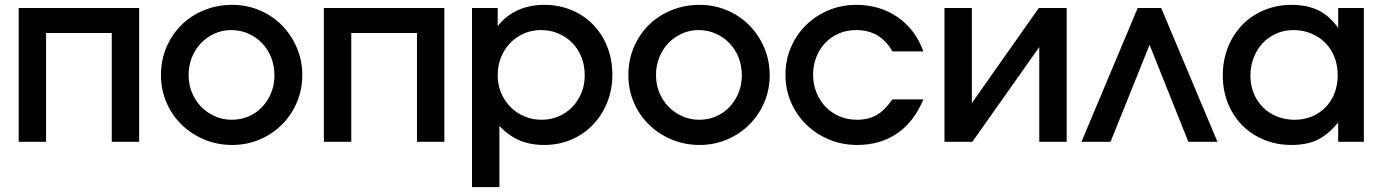

<svg xmlns="http://www.w3.org/2000/svg" viewBox="-20 -585 5703 792"><path d="M57 -552H554V0H441V-449H170V0H57Z M644 -275Q644 -337 666.5 -390Q689 -443 728.5 -482Q768 -521 822 -543Q876 -565 938 -565Q998 -565 1051 -542.5Q1104 -520 1143 -480.5Q1182 -441 1204.5 -388Q1227 -335 1227 -275Q1227 -215 1204.5 -162.5Q1182 -110 1143 -71Q1104 -32 1051 -9.5Q998 13 938 13Q876 13 822.5 -9.5Q769 -32 729 -71Q689 -110 666.5 -162.5Q644 -215 644 -275ZM936 -91Q974 -91 1006 -105Q1038 -119 1061.5 -144Q1085 -169 1098.5 -202Q1112 -235 1112 -274Q1112 -314 1098.5 -348Q1085 -382 1061 -407Q1037 -432 1004 -446.5Q971 -461 933 -461Q897 -461 865 -446.5Q833 -432 809 -407Q785 -382 771.5 -348Q758 -314 758 -275Q758 -236 772 -202.5Q786 -169 810 -144.5Q834 -120 866.5 -105.5Q899 -91 936 -91Z M1316 -552H1813V0H1700V-449H1429V0H1316Z M1927 -552H2033V-477Q2066 -520 2115 -542.5Q2164 -565 2226 -565Q2286 -565 2337.5 -543.5Q2389 -522 2426.5 -483.5Q2464 -445 2485 -392Q2506 -339 2506 -277Q2506 -215 2484.5 -162Q2463 -109 2425.5 -70Q2388 -31 2336.5 -9Q2285 13 2225 13Q2168 13 2123 -6Q2078 -25 2040 -66V187H1927ZM2214 -91Q2252 -91 2284.5 -105Q2317 -119 2341 -144Q2365 -169 2378.5 -202Q2392 -235 2392 -274Q2392 -315 2378.5 -349Q2365 -383 2340.5 -408Q2316 -433 2283 -447Q2250 -461 2211 -461Q2173 -461 2140.5 -446.5Q2108 -432 2084 -407Q2060 -382 2046.5 -348Q2033 -314 2033 -274Q2033 -235 2047 -202Q2061 -169 2085.5 -144Q2110 -119 2143 -105Q2176 -91 2214 -91Z M2572 -275Q2572 -337 2594.5 -390Q2617 -443 2656.5 -482Q2696 -521 2750 -543Q2804 -565 2866 -565Q2926 -565 2979 -542.5Q3032 -520 3071 -480.5Q3110 -441 3132.5 -388Q3155 -335 3155 -275Q3155 -215 3132.5 -162.5Q3110 -110 3071 -71Q3032 -32 2979 -9.5Q2926 13 2866 13Q2804 13 2750.5 -9.5Q2697 -32 2657 -71Q2617 -110 2594.5 -162.5Q2572 -215 2572 -275ZM2864 -91Q2902 -91 2934 -105Q2966 -119 2989.5 -144Q3013 -169 3026.5 -202Q3040 -235 3040 -274Q3040 -314 3026.5 -348Q3013 -382 2989 -407Q2965 -432 2932 -446.5Q2899 -461 2861 -461Q2825 -461 2793 -446.5Q2761 -432 2737 -407Q2713 -382 2699.5 -348Q2686 -314 2686 -275Q2686 -236 2700 -202.5Q2714 -169 2738 -144.5Q2762 -120 2794.5 -105.5Q2827 -91 2864 -91Z M3789 -175Q3750 -82 3680.5 -34.5Q3611 13 3516 13Q3454 13 3400 -9.5Q3346 -32 3306 -71Q3266 -110 3243 -163Q3220 -216 3220 -276Q3220 -337 3242.5 -389.5Q3265 -442 3304.5 -481Q3344 -520 3397.5 -542.5Q3451 -565 3512 -565Q3609 -565 3682.5 -514.5Q3756 -464 3789 -373H3661Q3612 -461 3512 -461Q3473 -461 3440.5 -447Q3408 -433 3384.5 -408.5Q3361 -384 3347.5 -350Q3334 -316 3334 -276Q3334 -237 3348 -203Q3362 -169 3386 -144Q3410 -119 3443 -105Q3476 -91 3515 -91Q3562 -91 3596 -110.5Q3630 -130 3661 -175Z M3876 -552H3989V-160L4265 -552H4380V0H4267V-391L3991 0H3876Z M4673 -552H4770L5002 0H4882L4722 -400L4561 0H4441Z M5024 -274Q5024 -337 5045.5 -390.5Q5067 -444 5104.5 -482.5Q5142 -521 5194.5 -543Q5247 -565 5308 -565Q5372 -565 5418 -542.5Q5464 -520 5500 -470V-552H5606V0H5500V-80Q5459 -30 5415 -8.5Q5371 13 5308 13Q5246 13 5194 -8.5Q5142 -30 5104 -68.5Q5066 -107 5045 -159.5Q5024 -212 5024 -274ZM5138 -273Q5138 -234 5151.5 -200.5Q5165 -167 5189.5 -142.5Q5214 -118 5247.5 -104.5Q5281 -91 5320 -91Q5359 -91 5391.5 -104.5Q5424 -118 5448 -142.5Q5472 -167 5485 -201Q5498 -235 5498 -275Q5498 -316 5484.5 -350Q5471 -384 5446.5 -408.5Q5422 -433 5388.5 -447Q5355 -461 5315 -461Q5277 -461 5244.5 -446.5Q5212 -432 5188.5 -407Q5165 -382 5151.5 -347.5Q5138 -313 5138 -273Z"/></svg>

Font: Involve SemiBold
Style: Regular
Weight: 600
Designer: Stefan Peev
Foundry: Context Ltd.
Version: Version 1.001